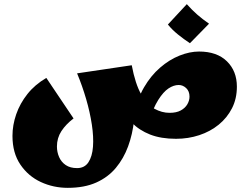

<svg xmlns="http://www.w3.org/2000/svg" viewBox="-20 -658 1200 924"><path d="M306 246Q237 246 176.5 218Q116 190 78 134Q40 78 40 -4Q40 -56 58 -108Q76 -160 112 -205.5Q148 -251 203 -283L334 -88Q297 -60 275.5 -27Q254 6 254 47Q254 74 264.5 98Q275 122 296.5 136.5Q318 151 351 151Q387 151 405.5 123Q424 95 427.5 48Q431 1 422 -58.5Q413 -118 394.5 -181.5Q376 -245 351 -305L614 -344Q625 -281 628.5 -212.5Q632 -144 625 -78Q618 -12 596.5 46.5Q575 105 537.5 150Q500 195 443 220.5Q386 246 306 246ZM827 10Q755 10 702.5 -10.5Q650 -31 613 -69Q576 -107 549 -161Q522 -215 499 -281L614 -344Q631 -254 659.5 -204Q688 -154 723.5 -134.5Q759 -115 796 -115Q829 -115 850 -126.5Q871 -138 881.5 -156Q892 -174 892 -193Q892 -219 876 -234Q860 -249 840 -249Q816 -249 791 -232.5Q766 -216 741.5 -177Q717 -138 694 -68L628 -106Q640 -181 673 -237.5Q706 -294 750.5 -332.5Q795 -371 844 -390.5Q893 -410 938 -410Q1024 -410 1072 -363Q1120 -316 1120 -241Q1120 -183 1096.5 -137Q1073 -91 1032.5 -58Q992 -25 939 -7.5Q886 10 827 10ZM894 -450Q865 -469 836.5 -492Q808 -515 788 -540L879 -638Q904 -610 929 -588Q954 -566 986 -544Z"/></svg>

Font: Marhey Light
Style: Bold
Weight: 700
Version: Version 1.000